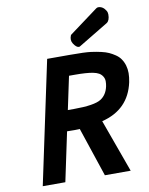

<svg xmlns="http://www.w3.org/2000/svg" viewBox="-101 -1022 851 1095"><g transform="rotate(-10 325.0 -475.0)"><path d="M272.5 -402.3H307.1Q426.3 -402.3 465.3 -427.2Q500.5 -449.7 510.7 -497.6Q513.7 -511.2 513.7 -526.4Q513.7 -541.5 505.9 -554.4Q498 -567.4 485.1 -575Q472.2 -582.5 450.2 -586.9Q412.6 -593.8 347.7 -593.8H313ZM291.5 -283.2 247.1 -283.7 187 0.5H56.2L207 -710.4H337.9Q427.2 -710.4 460.4 -705.8Q493.7 -701.2 518.8 -695.3Q543.9 -689.5 561.3 -681.6Q578.6 -673.8 596.7 -661.6Q614.7 -649.4 625.5 -633.8Q650.4 -597.7 650.4 -549.8Q650.4 -526.4 644.5 -497.6Q611.3 -344.7 454.6 -305.7L565.4 0.5H416L320.8 -284.2Q308.1 -283.2 291.5 -283.2ZM397.9 -746.1Q382.3 -746.1 366.2 -771.5Q353 -792 363.3 -817.9Q364.7 -821.8 368.7 -824.2L531.7 -944.8Q538.1 -949.7 544.4 -949.7Q571.3 -949.7 588.4 -921.9Q594.7 -912.1 594.7 -899.4Q594.7 -864.7 577.1 -852.5L404.8 -748.5Q400.9 -746.1 397.9 -746.1Z"/></g></svg>

Font: Tuffy
Style: BoldItalic
Weight: 700
Italic angle: -12°
Designer: Thatcher Ulrich, Karoly Barta, Michael Everson
Version: Version 001.271